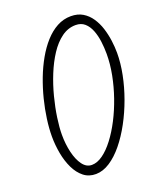

<svg xmlns="http://www.w3.org/2000/svg" viewBox="-178 -1117 1046 1240"><g transform="rotate(-20 345.0 -497.0)"><path d="M265 10Q216.5 10.5 181.2 -17.5Q146 -45.5 123.2 -92.8Q100.5 -140 89.8 -198Q79 -256 79 -315Q79 -370.5 87.8 -434.2Q96.5 -498 113.2 -564.5Q130 -631 154.2 -694.8Q178.5 -758.5 210.2 -814.5Q242 -870.5 280.2 -913Q318.5 -955.5 363.2 -979.8Q408 -1004 458.5 -1004Q506 -1004 540 -983.5Q574 -963 597.2 -928.5Q620.5 -894 634 -851.5Q647.5 -809 653.5 -764.2Q659.5 -719.5 659.5 -679.5Q659.5 -609.5 644 -531.8Q628.5 -454 600.5 -376.8Q572.5 -299.5 535 -230.2Q497.5 -161 453.5 -107Q409.5 -53 361.5 -21.8Q313.5 9.5 265 10ZM260 -54.5Q297 -54.5 336 -82.5Q375 -110.5 412.5 -159.8Q450 -209 482.8 -272.5Q515.5 -336 540.5 -408Q565.5 -480 579.8 -553.8Q594 -627.5 594 -696Q594 -738.5 588.5 -781.5Q583 -824.5 569 -860.2Q555 -896 530.5 -917.8Q506 -939.5 468.5 -939.5Q416 -939.5 371.2 -906.8Q326.5 -874 290.5 -819Q254.5 -764 227 -696.2Q199.5 -628.5 181 -556.8Q162.5 -485 153 -419Q143.5 -353 143.5 -303Q143.5 -239 157 -182Q170.5 -125 196.5 -89.8Q222.5 -54.5 260 -54.5Z"/></g></svg>

Font: Edu NSW ACT Cursive
Style: Regular
Weight: 400
Designer: Tina and Corey Anderson, Eben Sorkin, Mirko Velimirovic
Foundry: Sorkin Type Co.
Version: Version 2.000